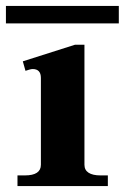

<svg xmlns="http://www.w3.org/2000/svg" viewBox="-32 -628 421 648"><path d="M-12 -608H369V-549H-12ZM27 -36H52Q106 -36 106 -72V-365Q106 -395 78 -395Q74 -395 67 -393Q60 -391 54 -389L45 -421L221 -477H253V-72Q253 -54 267 -45Q281 -36 307 -36H332V0H27Z"/></svg>

Font: Taviraj DemiBold
Style: Regular
Weight: 600
Designer: Katatrad Team
Foundry: CadsonDemak
Version: Version 1.030